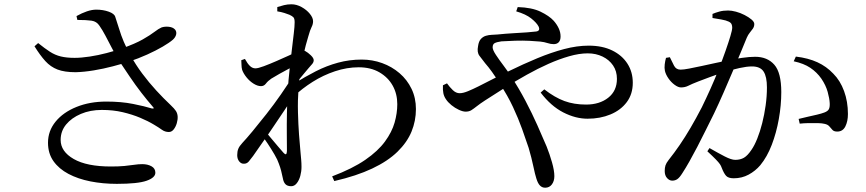

<svg xmlns="http://www.w3.org/2000/svg" viewBox="-20 -818 4040 896"><path d="M525 40Q460 40 402 28.5Q344 17 299.5 -6.5Q255 -30 229.5 -66Q204 -102 204 -152Q204 -207 239.5 -250.5Q275 -294 337 -319Q399 -344 476 -344Q546 -344 601 -333Q656 -322 688 -312Q704 -309 693 -320Q667 -350 639.5 -385.5Q612 -421 585 -461Q558 -501 532 -540Q516 -567 501 -596Q486 -625 472 -651.5Q458 -678 444 -698Q431 -718 407.5 -721.5Q384 -725 341 -725L337 -743Q362 -757 385.5 -765Q409 -773 429 -773Q461 -773 487.5 -763.5Q514 -754 518 -739Q528 -710 536.5 -681.5Q545 -653 557.5 -623.5Q570 -594 589 -560Q613 -516 644 -474.5Q675 -433 709 -396Q743 -359 776 -328Q794 -311 801 -300Q808 -289 809 -275Q810 -260 805 -243Q800 -226 790.5 -214Q781 -202 768 -202Q750 -202 735.5 -212.5Q721 -223 699 -236Q671 -253 634 -268.5Q597 -284 552.5 -294.5Q508 -305 455 -305Q401 -305 357.5 -286.5Q314 -268 288.5 -237Q263 -206 263 -165Q263 -111 324 -76Q385 -41 498 -41Q535 -41 561 -43.5Q587 -46 606.5 -49Q626 -52 644 -52Q669 -52 687 -42Q705 -32 705 -12Q705 11 664 25.5Q623 40 525 40ZM333 -481Q281 -481 248.5 -493.5Q216 -506 191.5 -533Q167 -560 141 -602L158 -617Q189 -592 213 -576.5Q237 -561 264 -554.5Q291 -548 328 -548Q359 -548 398.5 -554Q438 -560 478 -570.5Q518 -581 549 -592Q611 -614 646 -634Q681 -654 700.5 -669Q720 -684 734 -690Q749 -695 768 -693Q787 -691 797 -680Q805 -670 802 -657Q799 -644 787 -633Q771 -619 739.5 -600.5Q708 -582 667 -563.5Q626 -545 581 -530Q550 -520 506.5 -508.5Q463 -497 417.5 -489.5Q372 -482 333 -481Z M1530 5Q1625 -31 1684.5 -72Q1744 -113 1776.5 -157.5Q1809 -202 1821.5 -246Q1834 -290 1834 -332Q1834 -380 1812.5 -418.5Q1791 -457 1750.5 -480.5Q1710 -504 1654 -504Q1599 -504 1543.5 -485.5Q1488 -467 1439 -436Q1390 -405 1352 -369L1353 -428Q1404 -460 1454 -485.5Q1504 -511 1557.5 -525.5Q1611 -540 1668 -540Q1718 -540 1763.5 -523.5Q1809 -507 1844.5 -476.5Q1880 -446 1900.5 -403.5Q1921 -361 1921 -309Q1921 -254 1900.5 -204Q1880 -154 1835 -110Q1790 -66 1717 -31.5Q1644 3 1540 27ZM1119 -54Q1106 -53 1096.5 -64.5Q1087 -76 1087 -94Q1087 -111 1092 -123.5Q1097 -136 1111 -151Q1129 -170 1158.5 -205.5Q1188 -241 1223 -285.5Q1258 -330 1291 -377.5Q1324 -425 1349 -466L1350 -369Q1331 -338 1306.5 -302Q1282 -266 1257 -228.5Q1232 -191 1207 -156Q1182 -121 1161 -90Q1150 -75 1141 -64.5Q1132 -54 1119 -54ZM1339 51Q1321 51 1312 41.5Q1303 32 1300 14Q1296 -5 1292 -21Q1288 -37 1281 -55Q1276 -71 1261.5 -96Q1247 -121 1229.5 -147.5Q1212 -174 1196 -194L1210 -215Q1224 -198 1242.5 -176Q1261 -154 1277.5 -134.5Q1294 -115 1303 -105Q1318 -88 1319 -113Q1319 -142 1318.5 -188.5Q1318 -235 1319 -289.5Q1320 -344 1323 -395Q1326 -446 1331.5 -494.5Q1337 -543 1342 -586Q1347 -629 1351 -662Q1355 -695 1355 -714Q1355 -731 1349.5 -737Q1344 -743 1331 -749Q1321 -753 1307 -757.5Q1293 -762 1274 -765V-785Q1289 -790 1305.5 -794Q1322 -798 1340 -798Q1364 -798 1387.5 -785Q1411 -772 1426 -753.5Q1441 -735 1441 -719Q1441 -705 1434 -691.5Q1427 -678 1419 -649Q1414 -634 1407 -607Q1400 -580 1393 -545.5Q1386 -511 1380.5 -474Q1375 -437 1373 -404Q1369 -350 1370.5 -293.5Q1372 -237 1375.5 -189.5Q1379 -142 1382 -112Q1384 -89 1385.5 -73Q1387 -57 1387 -39Q1387 -18 1381.5 2.5Q1376 23 1365 37Q1354 51 1339 51ZM1198 -416Q1182 -416 1163.5 -427.5Q1145 -439 1130.5 -457Q1116 -475 1110 -492Q1107 -504 1107 -515Q1107 -526 1106 -537L1123 -543Q1135 -521 1146.5 -510Q1158 -499 1172 -499Q1184 -499 1211 -509Q1238 -519 1270 -533Q1302 -547 1329.5 -559.5Q1357 -572 1369 -579Q1380 -585 1387 -585Q1394 -585 1404 -580Q1417 -573 1430.5 -560Q1444 -547 1444 -537Q1444 -528 1437 -519.5Q1430 -511 1420 -500Q1411 -489 1399 -475Q1387 -461 1375 -446Q1363 -431 1353 -417L1357 -476Q1361 -484 1365.5 -496Q1370 -508 1373 -520Q1352 -510 1328.5 -497.5Q1305 -485 1283.5 -473Q1262 -461 1246 -451Q1230 -440 1221 -428Q1212 -416 1198 -416Z M2524 58Q2510 58 2500 48Q2490 38 2483 15Q2477 -3 2469 -41.5Q2461 -80 2447 -128Q2434 -167 2416.5 -216Q2399 -265 2374 -318.5Q2349 -372 2315 -423Q2293 -459 2276 -482.5Q2259 -506 2244 -523Q2230 -541 2217.5 -557.5Q2205 -574 2211 -603Q2214 -625 2224 -636Q2234 -647 2247.5 -651Q2261 -655 2275 -655.5Q2289 -656 2301 -657Q2340 -661 2376 -663Q2412 -665 2440 -667Q2468 -669 2482 -671Q2503 -674 2493 -695Q2484 -712 2459 -732Q2434 -752 2389 -765L2396 -785Q2462 -783 2502.5 -763.5Q2543 -744 2564 -721Q2579 -704 2587.5 -685.5Q2596 -667 2596 -648Q2596 -630 2587.5 -621Q2579 -612 2564 -612Q2550 -612 2535 -617Q2520 -622 2501 -624Q2482 -626 2450.5 -627.5Q2419 -629 2384 -628Q2349 -627 2320 -625Q2299 -622 2289 -617Q2279 -612 2279 -597Q2279 -585 2294.5 -561.5Q2310 -538 2330.5 -511Q2351 -484 2366 -460Q2402 -405 2432.5 -347Q2463 -289 2487.5 -234Q2512 -179 2531 -134Q2545 -99 2556 -60.5Q2567 -22 2567 4Q2567 27 2555.5 42.5Q2544 58 2524 58ZM2722 -264Q2666 -264 2608.5 -293.5Q2551 -323 2503 -386L2520 -401Q2569 -363 2614 -346.5Q2659 -330 2715 -330Q2778 -330 2818.5 -362Q2859 -394 2859 -450Q2859 -486 2841 -512.5Q2823 -539 2792 -554Q2761 -569 2723 -569Q2683 -569 2636 -555.5Q2589 -542 2539.5 -520Q2490 -498 2439 -469.5Q2388 -441 2338.5 -410Q2289 -379 2243 -349Q2220 -334 2205.5 -322.5Q2191 -311 2180 -304Q2169 -297 2153 -297Q2140 -297 2121.5 -305.5Q2103 -314 2086.5 -327.5Q2070 -341 2061 -355Q2052 -368 2049 -383Q2046 -398 2047 -420L2066 -429Q2078 -412 2093 -397.5Q2108 -383 2125 -383Q2141 -383 2164 -392.5Q2187 -402 2213 -415Q2285 -452 2353.5 -485.5Q2422 -519 2487 -546Q2552 -573 2612.5 -589Q2673 -605 2727 -605Q2791 -605 2837 -582.5Q2883 -560 2908 -521Q2933 -482 2933 -432Q2933 -379 2905 -341.5Q2877 -304 2829 -284Q2781 -264 2722 -264Z M3117 25Q3104 25 3093 13Q3082 1 3082 -20Q3082 -35 3085.5 -46Q3089 -57 3100 -71Q3127 -105 3152 -141.5Q3177 -178 3202.5 -221.5Q3228 -265 3255 -317Q3275 -358 3295.5 -403.5Q3316 -449 3334 -495Q3352 -541 3366 -581Q3380 -621 3388.5 -649.5Q3397 -678 3397 -689Q3397 -698 3394 -705Q3391 -712 3381 -717Q3369 -723 3346.5 -727Q3324 -731 3305 -734V-753Q3319 -759 3337 -764Q3355 -769 3378 -769Q3394 -769 3414.5 -763.5Q3435 -758 3454.5 -748Q3474 -738 3487 -727Q3500 -716 3500 -706Q3500 -694 3493.5 -684.5Q3487 -675 3479 -665.5Q3471 -656 3465 -642Q3455 -617 3438 -576.5Q3421 -536 3400 -486.5Q3379 -437 3356.5 -385.5Q3334 -334 3312 -288Q3292 -248 3272.5 -208.5Q3253 -169 3234 -132.5Q3215 -96 3197.5 -65Q3180 -34 3165 -11Q3152 10 3141.5 17.5Q3131 25 3117 25ZM3404 14Q3379 14 3368.5 2.5Q3358 -9 3348 -35Q3345 -44 3339.5 -52Q3334 -60 3321 -73.5Q3308 -87 3281 -112L3291 -127Q3331 -104 3362 -88Q3393 -72 3411 -72Q3435 -72 3452 -82Q3469 -92 3487 -119Q3501 -139 3514 -171.5Q3527 -204 3537 -243.5Q3547 -283 3553 -326Q3559 -369 3559 -410Q3559 -460 3543.5 -484Q3528 -508 3489 -508Q3465 -508 3431 -500.5Q3397 -493 3360.5 -481.5Q3324 -470 3292 -458Q3260 -446 3239 -438Q3208 -426 3192.5 -418Q3177 -410 3158 -410Q3145 -410 3128.5 -422Q3112 -434 3099.5 -452Q3087 -470 3083 -487Q3080 -501 3082 -517.5Q3084 -534 3088 -548L3106 -551Q3116 -530 3125.5 -511.5Q3135 -493 3156 -493Q3170 -493 3196 -498Q3222 -503 3254.5 -510Q3287 -517 3321 -524.5Q3355 -532 3386 -538Q3408 -543 3443 -548Q3478 -553 3504 -553Q3561 -553 3593.5 -516Q3626 -479 3626 -388Q3626 -327 3614.5 -262.5Q3603 -198 3581.5 -142Q3560 -86 3528 -47Q3505 -20 3473.5 -3Q3442 14 3404 14ZM3887 -204Q3872 -204 3865 -211.5Q3858 -219 3850.5 -228Q3843 -237 3828 -240Q3817 -243 3796 -243.5Q3775 -244 3752.5 -243.5Q3730 -243 3712 -241L3707 -263Q3726 -268 3749 -273Q3772 -278 3793 -283Q3814 -288 3827 -293Q3843 -299 3848 -308.5Q3853 -318 3852 -337Q3851 -358 3842.5 -389Q3834 -420 3813 -451Q3792 -481 3761.5 -501.5Q3731 -522 3684 -532L3694 -554Q3752 -547 3794.5 -527.5Q3837 -508 3869 -474Q3901 -442 3919 -393Q3937 -344 3937 -286Q3937 -252 3925 -228Q3913 -204 3887 -204Z"/></svg>

Font: Noto Serif JP ExtraLight Medium
Style: Regular
Weight: 500
Version: Version 2.003-H1;hotconv 1.1.1;makeotfexe 2.6.0